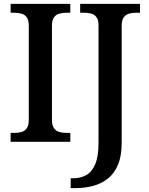

<svg xmlns="http://www.w3.org/2000/svg" viewBox="-20 -734 770 994"><path d="M35 0V-46H55Q76 -46 92.5 -51Q109 -56 119 -70.5Q129 -85 129 -113V-600Q129 -629 119 -643.5Q109 -658 92.5 -663Q76 -668 55 -668H35V-714H344V-668H323Q303 -668 286 -663Q269 -658 259 -643.5Q249 -629 249 -600V-113Q249 -86 259 -71Q269 -56 286 -51Q303 -46 323 -46H344V0ZM346 240V189H358Q397 189 426.5 172.5Q456 156 473 116Q490 76 490 7V-604Q490 -631 479.5 -645Q469 -659 452.5 -663.5Q436 -668 416 -668H395V-714H705V-668H684Q664 -668 647 -663Q630 -658 620 -643.5Q610 -629 610 -600V6Q610 73 591 118.5Q572 164 538.5 190.5Q505 217 461.5 228.5Q418 240 369 240Z"/></svg>

Font: Noto Rashi Hebrew Medium
Style: Regular
Weight: 500
Version: Version 1.006